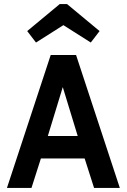

<svg xmlns="http://www.w3.org/2000/svg" viewBox="-20 -919 620 939"><path d="M14 0 228 -650H352L566 0H440L394 -144H180L134 0ZM214 -254H360L287 -493ZM156 -711 113 -767 272 -899H308L467 -767L424 -711L290 -796Z"/></svg>

Font: Sometype Mono
Style: Bold
Weight: 700
Monospace: yes
Designer: Ryoichi Tsunekawa
Foundry: Dharma Type
Version: Version 1.000; ttfautohint (v1.8.3)